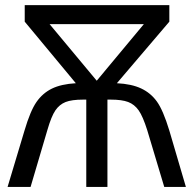

<svg xmlns="http://www.w3.org/2000/svg" viewBox="-20 -734 761 754"><path d="M645 -713.9V-648.9L439 -407.2Q496.6 -404.3 534.2 -386.7Q571.8 -369.1 596.2 -335.2Q620.6 -301.3 645 -221.2L710 0H625L558.1 -223.1Q541 -277.3 524.4 -300.8Q507.8 -324.2 483.2 -333.5Q458.5 -342.8 415 -342.8H401.9V0H318.8V-342.8H306.2Q261.7 -342.8 237.5 -333.3Q213.4 -323.7 197.5 -300.5Q181.6 -277.3 166 -223.1L100.1 0H9.8L76.2 -221.2Q99.1 -298.8 123.3 -333.5Q147.5 -368.2 183.8 -386Q220.2 -403.8 277.8 -407.2L77.1 -648.9V-713.9ZM544.9 -639.2H174.8L359.9 -417Z"/></svg>

Font: HunimalSansv1.5
Style: Regular
Weight: 400
Foundry: Ascender Corporation
Version: Version 1.10